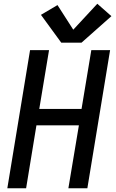

<svg xmlns="http://www.w3.org/2000/svg" viewBox="-20 -1002 616 1022"><path d="M19 0H119L174 -335H400L344 0H445L566 -735H466L414 -422H189L241 -735H140ZM306 -775H414L573 -916L498 -982L370 -844L286 -975L198 -923Z"/></svg>

Font: Iosevka Sparkle Medium Oblique
Style: Regular
Weight: 500
Italic angle: -9°
Designer: Belleve Invis
Foundry: Belleve Invis
Version: Version 4.5.0; ttfautohint (v1.8.3)